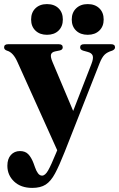

<svg xmlns="http://www.w3.org/2000/svg" viewBox="-20 -678 582 938"><path d="M254 69.5 259.5 56 65.5 -374.5Q44.5 -422.5 14 -430.5Q0 -435.5 0 -446.5Q0 -462 19.5 -462H267.5Q286.5 -462 286.5 -446.5Q286.5 -435 272 -431.5L250 -427Q232.5 -423.5 229.2 -411.5Q226 -399.5 237 -374L337.5 -136L426.5 -365Q437.5 -393 432.8 -406.2Q428 -419.5 408 -424.5L386.5 -430.5Q371.5 -435 371.5 -446.5Q371.5 -462 390.5 -462H523Q542 -462 542 -446.5Q542 -436.5 528 -430.5Q504 -423.5 491 -410.8Q478 -398 466.5 -369L296 64Q269.5 131 249 169.2Q228.5 207.5 203.2 223.8Q178 240 137.5 240Q82 240 49 208.8Q16 177.5 16 132Q16 98 33.2 79Q50.5 60 77.5 60Q103.5 60 118.2 75.5Q133 91 143.5 118.5L151.5 140.5Q157 157 165.5 168.5Q174 180 185.5 180Q200.5 180 214.8 155.2Q229 130.5 254 69.5ZM209.5 -508Q174.5 -508 153.2 -528.5Q132 -549 132 -582.5Q132 -617 153.2 -637.5Q174.5 -658 209.5 -658Q245 -658 266 -637.5Q287 -617 287 -582.5Q287 -549 266 -528.5Q245 -508 209.5 -508ZM408.5 -508Q373 -508 351.8 -528.5Q330.5 -549 330.5 -582.5Q330.5 -616.5 352 -637.2Q373.5 -658 408.5 -658Q444 -658 465.2 -637.5Q486.5 -617 486.5 -582.5Q486.5 -549 465.2 -528.5Q444 -508 408.5 -508Z"/></svg>

Font: Fraunces 72pt
Style: Bold
Weight: 700
Version: Version 1.000;[b76b70a41]